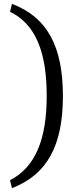

<svg xmlns="http://www.w3.org/2000/svg" viewBox="-20 -810 399 995"><path d="M32 -749C165 -684 222 -540 222 -313C222 -90 165 55 32 124L42 165C224 95 306 -55 306 -312C306 -571 224 -721 42 -790Z"/></svg>

Font: SnT
Style: Regular
Weight: 400
Designer: Natanael Gama
Version: Version 1.001;PS 001.001;hotconv 1.0.70;makeotf.lib2.5.58329